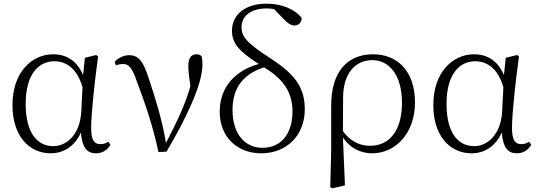

<svg xmlns="http://www.w3.org/2000/svg" viewBox="-20 -822 2940 1047"><path d="M257 14C320 14 385 -18 421 -99C429 -15 455 14 504 14C539 14 566 -5 582 -32L571 -49C557 -41 546 -36 528 -36C495 -36 477 -56 477 -125C477 -199 496 -379 515 -514L505 -522L443 -507L433 -413C399 -492 341 -526 269 -526C159 -526 48 -434 48 -249C48 -82 137 14 257 14ZM430 -346 423 -210C414 -80 337 -25 271 -25C177 -25 120 -106 120 -255C120 -422 194 -488 276 -488C338 -488 400 -452 430 -346Z M844 7 888 5C987 -162 1084 -358 1084 -469C1084 -486 1083 -499 1080 -514C1073 -522 1065 -526 1051 -526C1022 -526 1007 -505 1007 -462C1007 -436 1011 -401 1018 -350C984 -236 943 -156 885 -42C865 -166 827 -287 792 -392C762 -486 737 -521 684 -521C656 -521 624 -507 605 -484L613 -465C623 -470 636 -473 652 -473C683 -473 701 -452 727 -376C768 -267 813 -140 844 7Z M1404 14C1544 14 1642 -84 1642 -226C1642 -341 1593 -414 1459 -501C1323 -589 1297 -623 1297 -674C1297 -737 1352 -776 1434 -776C1448 -776 1462 -775 1475 -772L1526 -719C1548 -695 1567 -683 1586 -683C1609 -683 1625 -700 1625 -724C1587 -773 1515 -802 1433 -802C1320 -802 1245 -744 1245 -655C1245 -591 1276 -546 1391 -473C1267 -439 1178 -351 1178 -212C1178 -79 1270 14 1404 14ZM1420 -455C1515 -397 1575 -328 1575 -214C1575 -95 1515 -16 1411 -16C1317 -16 1248 -90 1248 -222C1248 -328 1292 -413 1420 -455Z M1781 198 1792 205 1861 189 1850 -72C1887 -16 1945 14 2010 14C2135 14 2243 -94 2243 -263C2243 -434 2147 -526 2015 -526C1875 -526 1786 -432 1786 -246V0ZM1850 -107 1851 -292C1852 -418 1914 -494 2011 -494C2102 -494 2172 -412 2172 -262C2172 -114 2107 -27 1998 -27C1935 -27 1886 -57 1850 -107Z M2552 14C2615 14 2680 -18 2716 -99C2724 -15 2750 14 2799 14C2834 14 2861 -5 2877 -32L2866 -49C2852 -41 2841 -36 2823 -36C2790 -36 2772 -56 2772 -125C2772 -199 2791 -379 2810 -514L2800 -522L2738 -507L2728 -413C2694 -492 2636 -526 2564 -526C2454 -526 2343 -434 2343 -249C2343 -82 2432 14 2552 14ZM2725 -346 2718 -210C2709 -80 2632 -25 2566 -25C2472 -25 2415 -106 2415 -255C2415 -422 2489 -488 2571 -488C2633 -488 2695 -452 2725 -346Z"/></svg>

Font: Noto Serif SC Light
Style: Regular
Weight: 300
Designer: Ryoko NISHIZUKA 西塚涼子 (kana & ideographs); Frank Grießhammer (Latin, Greek & Cyrillic); Wenlong ZHANG 张文龙 (bopomofo); San
Foundry: Adobe
Version: Version 2.001;hotconv 1.1.0;makeotfexe 2.6.0